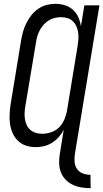

<svg xmlns="http://www.w3.org/2000/svg" viewBox="-20 -763 541 1006"><path d="M455 223Q430 223 406 219Q382 215 361 205Q340 195 324 178.5Q308 162 299.5 140.5Q291 119 290 95Q289 71 293 46L314 -83Q304 -63 288.5 -45.5Q273 -28 253.5 -15.5Q234 -3 211.5 2.5Q189 8 168 8Q141 8 116.5 0Q92 -8 74.5 -25Q57 -42 46.5 -65Q36 -88 32.5 -113.5Q29 -139 30.5 -166Q32 -193 36 -219L91 -554Q95 -577 101.5 -599.5Q108 -622 119 -643.5Q130 -665 145 -684Q160 -703 180.5 -717Q201 -731 224 -737Q247 -743 270 -743Q296 -743 320 -735.5Q344 -728 362 -712Q380 -696 390 -673.5Q400 -651 404 -626L422 -735H501L372 46Q369 67 371 87.5Q373 108 384.5 123.5Q396 139 414.5 146Q433 153 454 153ZM200 -62Q223 -62 247.5 -70Q272 -78 289.5 -95.5Q307 -113 317 -136.5Q327 -160 331 -183L386 -518Q389 -536 390.5 -554Q392 -572 390 -589Q388 -606 381.5 -622Q375 -638 363.5 -650Q352 -662 335.5 -667.5Q319 -673 301 -673Q285 -673 268.5 -669.5Q252 -666 237 -657Q222 -648 210 -635Q198 -622 189.5 -606.5Q181 -591 176 -575Q171 -559 169 -543L113 -208Q110 -191 109 -173.5Q108 -156 110.5 -139.5Q113 -123 120 -108Q127 -93 139 -82.5Q151 -72 167 -67Q183 -62 200 -62Z"/></svg>

Font: Iosevka Term Curly Oblique
Style: Regular
Weight: 400
Italic angle: -9°
Designer: Belleve Invis
Foundry: Belleve Invis
Version: Version 32.3.0